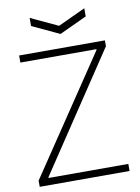

<svg xmlns="http://www.w3.org/2000/svg" viewBox="-100 -1003 782 1069"><g transform="rotate(-10 291.0 -468.0)"><path d="M144 -936 298 -864 453 -936V-890L298 -818L144 -890ZM36 -35 480 -696V-700H50V-740H535V-707L93 -44V-40H544V0H36Z"/></g></svg>

Font: Encode Sans Wide
Style: Thin
Weight: 100
Designer: Pablo Impallari, Andres Torresi
Foundry: Pablo Impallari, Andres Torresi
Version: Version 1.000; ttfautohint (v1.00) -l 8 -r 50 -G 200 -x 14 -